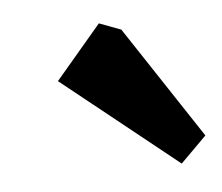

<svg xmlns="http://www.w3.org/2000/svg" viewBox="-31 -729 325 281"><g transform="rotate(-5 132.0 -588.5)"><path d="M226 -481 56 -617 123 -696 155 -684 264 -519Z"/></g></svg>

Font: Kreon Medium
Style: Regular
Weight: 500
Version: Version 2.002